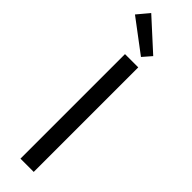

<svg xmlns="http://www.w3.org/2000/svg" viewBox="-331 -960 952 952"><g transform="rotate(45 144.5 -484.5)"><path d="M100 0H193V-733H100ZM166 -779 206 -825 48 -969 -4 -907Z"/></g></svg>

Font: Source Han Sans KR Regular
Style: Regular
Weight: 400
Designer: Ryoko NISHIZUKA (kana & ideographs); Paul D. Hunt (Latin, Greek & Cyrillic); Wenlong ZHANG (bopomofo); Sandoll Communica
Foundry: Adobe Systems Incorporated
Version: Version 1.004;PS 1.004;hotconv 1.0.82;makeotf.lib2.5.63406